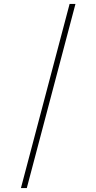

<svg xmlns="http://www.w3.org/2000/svg" viewBox="-20 -820 490 982"><path d="M366 -800 117 142H87L336 -800Z"/></svg>

Font: League Mono Thin Condensed
Style: Regular
Weight: 100
Width: 1
Designer: Tyler Finck
Foundry: The League of Moveable Type / Tyler Finck
Version: Version 2.300;RELEASE